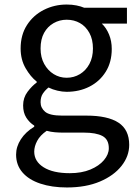

<svg xmlns="http://www.w3.org/2000/svg" viewBox="-20 -577 604 847"><path d="M275 250Q209 250 158 233Q107 216 79 183.5Q51 151 51 105Q51 70 72 37.5Q93 5 131 -18V-23Q110 -36 96 -58Q82 -80 82 -112Q82 -146 101.5 -172Q121 -198 142 -213V-217Q115 -238 93 -276Q71 -314 71 -363Q71 -423 99 -466.5Q127 -510 173.5 -533.5Q220 -557 274 -557Q298 -557 317.5 -553Q337 -549 351 -543H540V-473H429Q449 -454 461 -425Q473 -396 473 -361Q473 -303 446.5 -260.5Q420 -218 375 -195Q330 -172 274 -172Q255 -172 233.5 -177Q212 -182 194 -191Q179 -179 169 -164Q159 -149 159 -126Q159 -101 179 -84Q199 -67 254 -67H361Q455 -67 502.5 -36Q550 -5 550 62Q550 112 516 155Q482 198 420.5 224Q359 250 275 250ZM274 -234Q306 -234 332.5 -250Q359 -266 374.5 -295Q390 -324 390 -363Q390 -403 374.5 -431.5Q359 -460 333 -475Q307 -490 274 -490Q243 -490 216.5 -475Q190 -460 174.5 -432Q159 -404 159 -363Q159 -324 175 -295Q191 -266 217 -250Q243 -234 274 -234ZM288 187Q340 187 378.5 171Q417 155 438.5 129.5Q460 104 460 77Q460 38 432 23Q404 8 350 8H256Q241 8 222.5 6.5Q204 5 186 0Q157 20 144 44.5Q131 69 131 92Q131 135 172.5 161Q214 187 288 187Z"/></svg>

Font: Noto Sans HK Thin
Style: Regular
Weight: 400
Version: Version 2.004-H2;hotconv 1.0.118;makeotfexe 2.5.65603